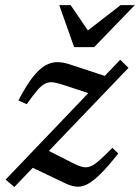

<svg xmlns="http://www.w3.org/2000/svg" viewBox="-20 -719 546 750"><path d="M2 -17.5 449.5 -485.5 482 -454 36 11.5ZM84.5 -312 52 -326.5Q81.5 -384 107 -416.5Q132.5 -449 156.2 -462.8Q180 -476.5 204 -476.2Q228 -476 254 -467L415 -414L358.5 -344L238 -384Q210 -393.5 191.8 -396.8Q173.5 -400 158.8 -393.5Q144 -387 127 -367.8Q110 -348.5 84.5 -312ZM235 -3 97.5 -68.5 161 -134.5 258.5 -85Q283 -72 299.8 -67.5Q316.5 -63 331.8 -68.5Q347 -74 367.2 -91.8Q387.5 -109.5 419 -141.5L442 -119.5Q401.5 -68 372 -39Q342.5 -10 320 1.2Q297.5 12.5 277.2 10Q257 7.5 235 -3ZM506.5 -699 348 -535H269.5L211.5 -699H256L329.5 -591H311.5L451 -699Z"/></svg>

Font: Newsreader 12pt
Style: Italic
Weight: 400
Italic angle: -17°
Version: Version 1.003